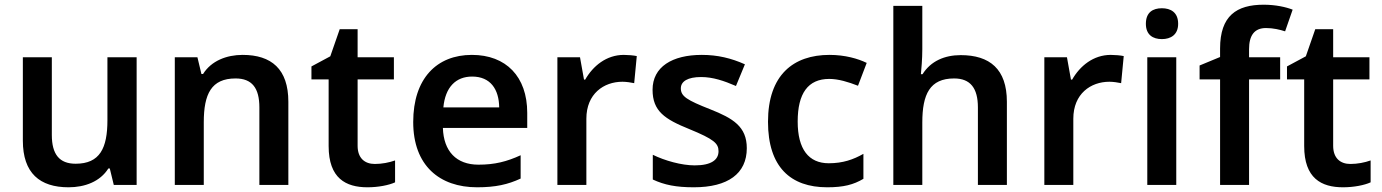

<svg xmlns="http://www.w3.org/2000/svg" viewBox="-20 -785 5866 815"><path d="M560 -542H436V-275C436 -156 404 -90 301 -90C232 -90 200 -130 200 -212V-542H77V-188C77 -50 149 10 271 10C340 10 405 -14 440 -70H446L463 0H560Z M1010 -552C942 -552 877 -527 842 -471H835L818 -542H722V0H845V-266C845 -386 877 -452 980 -452C1050 -452 1081 -411 1081 -329V0H1204V-353C1204 -492 1132 -552 1010 -552Z M1571 -89C1528 -89 1498 -114 1498 -166V-448H1652V-542H1498V-661H1422L1382 -546L1302 -503V-448H1375V-165C1375 -28 1448 10 1540 10C1586 10 1631 1 1657 -11V-104C1632 -95 1601 -89 1571 -89Z M1983 -552C1834 -552 1734 -452 1734 -267C1734 -82 1846 10 2005 10C2084 10 2136 -2 2190 -27V-126C2131 -99 2080 -86 2011 -86C1917 -86 1863 -143 1860 -242H2218V-306C2218 -460 2128 -552 1983 -552ZM1984 -460C2062 -460 2098 -406 2099 -329H1862C1870 -415 1915 -460 1984 -460Z M2628 -552C2554 -552 2497 -505 2464 -447H2459L2442 -542H2346V0H2469V-281C2469 -387 2543 -438 2622 -438C2637 -438 2659 -435 2672 -432L2683 -547C2669 -550 2645 -552 2628 -552Z M3150 -156C3150 -248 3091 -283 2995 -321C2896 -360 2870 -376 2870 -410C2870 -440 2900 -458 2956 -458C3006 -458 3053 -442 3104 -420L3142 -512C3084 -538 3026 -552 2959 -552C2833 -552 2750 -501 2750 -404C2750 -313 2802 -279 2906 -237C3011 -194 3030 -176 3030 -143C3030 -107 3000 -83 2929 -83C2873 -83 2802 -103 2751 -128V-23C2800 0 2850 10 2925 10C3070 10 3150 -48 3150 -156Z M3491 10C3561 10 3603 -1 3645 -26V-132C3603 -108 3558 -92 3498 -92C3413 -92 3366 -151 3366 -269C3366 -389 3410 -450 3500 -450C3539 -450 3581 -437 3622 -421L3659 -518C3622 -536 3567 -552 3501 -552C3348 -552 3240 -467 3240 -268C3240 -76 3336 10 3491 10Z M3895 -576V-760H3772V0H3895V-265C3895 -385 3927 -452 4030 -452C4099 -452 4131 -411 4131 -329V0H4254V-353C4254 -492 4181 -551 4058 -551C3990 -551 3931 -526 3896 -470H3889C3891 -491 3895 -534 3895 -576Z M4695 -552C4621 -552 4564 -505 4531 -447H4526L4509 -542H4413V0H4536V-281C4536 -387 4610 -438 4689 -438C4704 -438 4726 -435 4739 -432L4750 -547C4736 -550 4712 -552 4695 -552Z M4912 -750C4874 -750 4844 -733 4844 -684C4844 -637 4874 -619 4912 -619C4949 -619 4981 -637 4981 -684C4981 -733 4949 -750 4912 -750ZM4973 -542H4850V0H4973Z M5414 -448V-542H5282V-576C5282 -634 5304 -666 5354 -666C5385 -666 5413 -659 5435 -652L5467 -744C5439 -755 5395 -765 5344 -765C5229 -765 5159 -718 5159 -579V-543L5072 -507V-448H5159V0H5282V-448Z M5712 -89C5669 -89 5639 -114 5639 -166V-448H5793V-542H5639V-661H5563L5523 -546L5443 -503V-448H5516V-165C5516 -28 5589 10 5681 10C5727 10 5772 1 5798 -11V-104C5773 -95 5742 -89 5712 -89Z"/></svg>

Font: Noto Sans New Tai Lue Semibold
Style: Regular
Weight: 600
Designer: Monotype Design Team
Foundry: Monotype Imaging Inc.
Version: Version 2.004